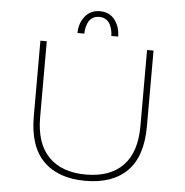

<svg xmlns="http://www.w3.org/2000/svg" viewBox="-59 -938 968 1006"><g transform="rotate(5 425.0 -435.0)"><path d="M318.5 -757Q318.5 -807 347.2 -844Q376 -881 426.5 -881Q477 -881 504.8 -844.2Q532.5 -807.5 532.5 -757H496.5Q496.5 -771 493.5 -785.2Q490.5 -799.5 483.5 -815.2Q476.5 -831 461.5 -841Q446.5 -851 425.5 -851Q404 -851 389 -841Q374 -831 367 -815.2Q360 -799.5 357.2 -785.2Q354.5 -771 354.5 -757ZM426.5 11Q284.5 11 206.5 -66.5Q128.5 -144 128.5 -302V-700H162V-300.5Q162 -162.5 231 -92.2Q300 -22 426.5 -22Q553.5 -22 621.5 -92Q689.5 -162 689.5 -300V-700H723.5V-302Q723.5 -143.5 646.5 -66.2Q569.5 11 426.5 11Z"/></g></svg>

Font: League Mono Wide Thin
Style: Regular
Weight: 100
Width: 8
Designer: Tyler Finck
Foundry: The League of Moveable Type / Tyler Finck
Version: Version 2.210